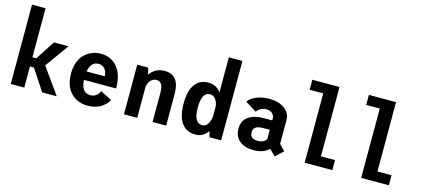

<svg xmlns="http://www.w3.org/2000/svg" viewBox="-62 -1327 4114 1870"><g transform="rotate(15 1995.0 -392.0)"><path d="M396 0 256 -212.5H215.5V0H79V-800H215.5V-305.5H254.5L381 -500H528L356 -261.5L542.5 0Z M1063 -101.5Q1054 -82.5 1037.5 -64.2Q1021 -46 996.2 -28.2Q971.5 -10.5 934.5 0.2Q897.5 11 855 11Q751.5 11 685.5 -57.8Q619.5 -126.5 619.5 -251Q619.5 -314 638 -364.2Q656.5 -414.5 688.5 -446.2Q720.5 -478 762.8 -495Q805 -512 854 -512Q957.5 -512 1019.5 -436.2Q1081.5 -360.5 1081.5 -223H757Q764.5 -94.5 855 -94.5Q889.5 -94.5 914 -114Q938.5 -133.5 948 -160.5ZM856 -411Q819 -411 794.2 -385.8Q769.5 -360.5 760.5 -309H944Q943.5 -332.5 935.5 -354.5Q927.5 -376.5 906.8 -393.8Q886 -411 856 -411Z M1220.5 0V-500H1331L1347 -433Q1370.5 -469.5 1408.2 -490.2Q1446 -511 1494.5 -511Q1646 -511 1646 -318.5V0H1509V-298.5Q1509 -405.5 1441 -405.5Q1406.5 -405.5 1382.5 -378Q1358.5 -350.5 1354 -314V0Z M2200.5 0H2083L2067 -59Q2022.5 11 1941 11Q1852 11 1803.2 -55.2Q1754.5 -121.5 1754.5 -251Q1754.5 -380 1801.8 -445.5Q1849 -511 1935.5 -511Q2017.5 -511 2063.5 -447V-800H2200.5ZM1897.5 -251Q1897.5 -94.5 1982 -94.5Q2017.5 -94.5 2038 -126Q2058.5 -157.5 2063.5 -203.5V-306.5Q2058 -349 2036.2 -377.2Q2014.5 -405.5 1980.5 -405.5Q1897.5 -405.5 1897.5 -251Z M2743.5 16 2683 -44.5Q2629.5 11 2526.5 11Q2438.5 11 2386 -32.5Q2333.5 -76 2333.5 -157Q2333.5 -232.5 2390 -274.5Q2446.5 -316.5 2551 -316.5H2631V-332Q2631 -367 2607.8 -386.8Q2584.5 -406.5 2547 -406.5Q2516.5 -406.5 2490.5 -391Q2464.5 -375.5 2452.5 -356.5L2340 -427Q2360 -462 2417.5 -487Q2475 -512 2552 -512Q2644.5 -512 2704.2 -469.5Q2764 -427 2764 -355V-115.5L2821.5 -55ZM2546.5 -87Q2603.5 -87 2631 -126V-221.5H2562.5Q2466 -221.5 2466 -154.5Q2466 -87 2546.5 -87Z M3179.5 -101H3321.5V0H3042.5V-699H2905.5V-800H3179.5Z M3749.5 -101H3891.5V0H3612.5V-699H3475.5V-800H3749.5Z"/></g></svg>

Font: League Mono Narrow SemiBold
Style: Regular
Weight: 600
Width: 3
Designer: Tyler Finck
Foundry: The League of Moveable Type / Tyler Finck
Version: Version 2.210